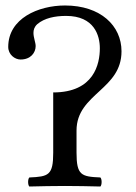

<svg xmlns="http://www.w3.org/2000/svg" viewBox="-20 -678 497 700"><path d="M259 -122V-202C259 -271 302 -308 344 -347C384 -384 423 -422 423 -491C423 -584 347 -658 217 -658C120 -658 10 -611 10 -507C10 -479 34 -461 55 -461C92 -461 110 -486 110 -510C110 -523 102 -541 102 -558C102 -569 105 -580 116 -590C142 -612 180 -620 221 -620C324 -620 344 -548 344 -502C344 -445 323 -341 174 -341V-121C174 -39 157 -34 87 -31C81 -25 81 -4 87 2C136 1 166 0 217 0C267 0 296 1 346 2C352 -4 352 -25 346 -31C276 -34 259 -39 259 -122Z"/></svg>

Font: Libertinus Serif
Style: Regular
Weight: 400
Designer: Philipp H. Poll, Khaled Hosny
Foundry: Caleb Maclennan
Version: Version 7.050;RELEASE